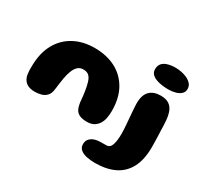

<svg xmlns="http://www.w3.org/2000/svg" viewBox="-170 -873 1431 1347"><g transform="rotate(30 546.0 -199.0)"><path d="M120.5 11Q83 11 58.5 -3.2Q34 -17.5 22 -49.5Q18.5 -60.5 16.8 -74.5Q15 -88.5 14.2 -105.2Q13.5 -122 14.5 -141.5Q16.5 -244.5 57.2 -317Q98 -389.5 169.5 -427.8Q241 -466 335 -466Q430 -466 502.8 -428.8Q575.5 -391.5 616.8 -319.2Q658 -247 658 -142.5Q658 -125.5 656.5 -110.5Q655 -95.5 652.2 -82.2Q649.5 -69 645 -57.5Q631.5 -24 606.2 -6.5Q581 11 545.5 11Q504.5 11 481.8 -0.2Q459 -11.5 449 -32.8Q439 -54 435 -83.5Q432.5 -112 430 -134.2Q427.5 -156.5 424.5 -174.5Q421.5 -192.5 418.2 -207Q415 -221.5 411 -235Q402 -266 385.5 -280.8Q369 -295.5 340.5 -295.5Q314 -295.5 296.5 -280Q279 -264.5 267 -234Q261.5 -220.5 257.2 -204Q253 -187.5 249.5 -167.8Q246 -148 243 -125Q240 -102 236.5 -75.5Q232.5 -41 215.8 -22.2Q199 -3.5 174.5 3.8Q150 11 120.5 11ZM736 232.5Q700 232.5 668.5 225.8Q637 219 617.8 203Q598.5 187 598.5 159.5Q598.5 131 615 114.5Q631.5 98 656 91Q674 86 697.5 85.5Q721 85 745 85Q774 85 785.5 52Q797 19 797 -40Q797 -56.5 795.8 -76.8Q794.5 -97 792.8 -119.2Q791 -141.5 789 -164Q787 -186.5 785.5 -207.5Q784 -228.5 782.8 -246Q781.5 -263.5 781.5 -275.5Q781.5 -345 813.5 -376.5Q845.5 -408 901.5 -408Q944 -408 968.8 -392Q993.5 -376 1005.2 -347Q1017 -318 1020.5 -278.2Q1024 -238.5 1024.5 -190.5Q1025 -181 1025.5 -168.2Q1026 -155.5 1026.5 -141.5Q1027 -127.5 1027.2 -113.2Q1027.5 -99 1027.8 -86.2Q1028 -73.5 1028 -64Q1028 39 993 104.5Q958 170 893 201.2Q828 232.5 736 232.5ZM924 -471.5Q899.5 -471.5 873 -475Q846.5 -478.5 824 -487Q801.5 -495.5 787.5 -510.5Q773.5 -525.5 773.5 -549Q773.5 -578 788.8 -595.5Q804 -613 831.5 -621.2Q859 -629.5 895 -629.5Q918 -629.5 943.2 -624.5Q968.5 -619.5 990.8 -608.8Q1013 -598 1027 -581.5Q1041 -565 1041 -541.5Q1041 -517.5 1024.8 -502Q1008.5 -486.5 982 -479Q955.5 -471.5 924 -471.5Z"/></g></svg>

Font: Gluten
Style: Bold
Weight: 700
Designer: Tyler Finck
Foundry: Etcetera Type Company
Version: Version 1.204